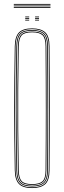

<svg xmlns="http://www.w3.org/2000/svg" viewBox="-20 -949 324 974"><path d="M143 5Q95.8 5 75.8 -16Q55.8 -37 55 -85Q53.5 -169.5 52.8 -246.9Q52 -324.2 52 -399.5Q52 -474.8 52.8 -552.2Q53.5 -629.8 55 -714Q55.8 -762.8 75.8 -783.9Q95.8 -805 143 -805Q187 -805 209 -785.5Q231 -766 231.2 -714Q231.8 -634.2 232.1 -557.4Q232.5 -480.5 232.5 -403.6Q232.5 -326.8 232.1 -247.8Q231.8 -168.8 231.2 -85Q231 -33.8 209 -14.4Q187 5 143 5ZM143 1Q186.2 1 206.6 -17.8Q227 -36.5 227.2 -85Q227.8 -163.8 228.1 -240.4Q228.5 -317 228.5 -394.1Q228.5 -471.2 228.1 -550.6Q227.8 -630 227.2 -714Q227 -763.2 206.6 -782.1Q186.2 -801 143 -801Q98 -801 78.9 -781.2Q59.8 -761.5 59 -714Q57.5 -626.2 56.8 -548.4Q56 -470.5 56 -396.2Q56 -322 56.8 -245.8Q57.5 -169.5 59 -85Q59.8 -38.2 79 -18.6Q98.2 1 143 1ZM143 -3Q99.2 -3 81.5 -21.6Q63.8 -40.2 63 -85Q61.5 -172.2 60.8 -250Q60 -327.8 60 -402.2Q60 -476.8 60.8 -553.2Q61.5 -629.8 63 -714Q63.8 -760 81.5 -778.5Q99.2 -797 143 -797Q184.2 -797 203.6 -779.4Q223 -761.8 223.2 -714Q223.8 -636 224.1 -559.1Q224.5 -482.2 224.5 -404.9Q224.5 -327.5 224.1 -248Q223.8 -168.5 223.2 -85Q223 -38 203.5 -20.5Q184 -3 143 -3ZM143 -7Q183 -7 201 -23.4Q219 -39.8 219.2 -85Q219.8 -162 220.1 -238.6Q220.5 -315.2 220.5 -392.9Q220.5 -470.5 220.1 -550.5Q219.8 -630.5 219.2 -714Q219 -760 201 -776.5Q183 -793 143 -793Q101.2 -793 84.5 -775.6Q67.8 -758.2 67 -713.8Q65.5 -626 64.8 -548.1Q64 -470.2 64 -396.1Q64 -322 64.8 -245.8Q65.5 -169.5 67 -85.2Q67.8 -41.5 84.5 -24.2Q101.2 -7 143 -7ZM143 -11Q102.2 -11 87 -27.5Q71.8 -44 71 -85.2Q69 -201.5 68.4 -302.1Q67.8 -402.8 68.4 -502Q69 -601.2 71 -713.8Q71.8 -755.8 87 -772.4Q102.2 -789 143 -789Q181.8 -789 198.4 -773.5Q215 -758 215.2 -714Q215.8 -637.5 216.1 -560.8Q216.5 -484 216.5 -406Q216.5 -328 216.1 -248Q215.8 -168 215.2 -85Q215 -42 198.4 -26.5Q181.8 -11 143 -11ZM143 -15Q179.8 -15 195.4 -29.2Q211 -43.5 211.2 -85Q211.8 -160 212.1 -237Q212.5 -314 212.5 -392.6Q212.5 -471.2 212.1 -551.6Q211.8 -632 211.2 -714Q211 -756 195.5 -770.5Q180 -785 143 -785Q103.8 -785 89.8 -769.4Q75.8 -753.8 75 -713.8Q73 -597.2 72.4 -496.6Q71.8 -396 72.4 -296.9Q73 -197.8 75 -85.2Q75.8 -46 89.8 -30.5Q103.8 -15 143 -15ZM158 -861V-865H178V-861ZM108 -845V-849H128V-845ZM108 -853V-857H128V-853ZM108 -861V-865H128V-861ZM158 -845V-849H178V-845ZM158 -853V-857H178V-853ZM50 -925V-929H236V-925ZM50 -909V-913H236V-909ZM50 -917V-921H236V-917Z"/></svg>

Font: Big Shoulders Inline Thin
Style: Regular
Weight: 100
Designer: Patric King
Foundry: XO Type Co
Version: Version 2.002